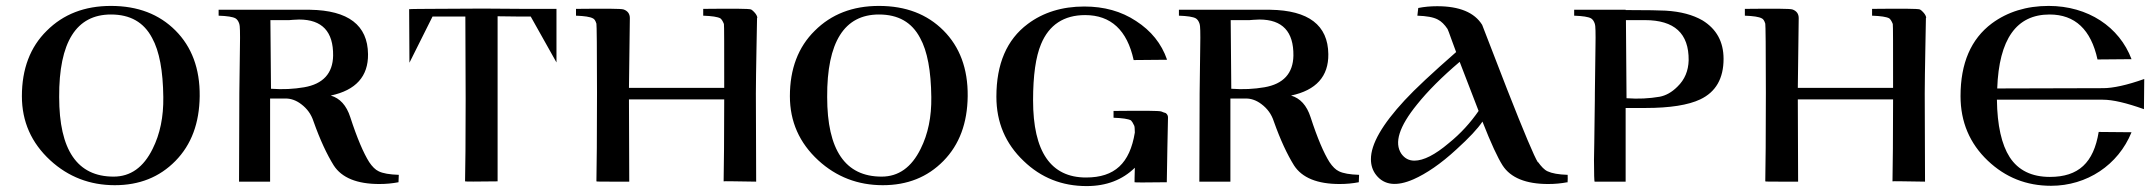

<svg xmlns="http://www.w3.org/2000/svg" viewBox="-20 -614 7273 649"><path d="M655 -289C656 -382 628 -456 573 -511C518 -566 446 -594 355 -594C266 -594 194 -566 138 -510C82 -455 54 -381 54 -289C54 -203 86 -131 150 -72C211 -16 284 12 368 12C451 12 519 -15 573 -70C627 -125 654 -198 655 -289ZM532 -286C533 -219 521 -161 496 -111C465 -48 421 -17 364 -17C241 -17 180 -107 180 -286C179 -472 238 -565 355 -565C420 -565 466 -539 494 -486C519 -441 531 -374 532 -286Z M1328 -23C1297 -24 1274 -28 1260 -35C1249 -40 1238 -51 1228 -66C1209 -96 1187 -147 1164 -218C1151 -258 1129 -282 1098 -291C1183 -309 1225 -356 1224 -431C1223 -529 1157 -579 1028 -581H719V-561C748 -560 767 -557 776 -552C781 -549 786 -543 789 -533C791 -529 792 -503 791 -454C790 -369 789 -317 789 -299L788 0H893V-73V-208C893 -263 893 -288 893 -281H946C963 -281 981 -275 998 -262C1018 -247 1032 -228 1040 -203C1062 -141 1085 -92 1108 -55C1135 -13 1187 8 1262 8C1285 8 1306 6 1327 2ZM1106 -426C1105 -366 1072 -330 1008 -319C973 -313 936 -311 896 -314L894 -546H958C959 -546 979 -548 991 -548C1069 -548 1107 -507 1106 -426Z M1861 -584C1778 -584 1695 -584 1612 -585C1446 -584 1363 -584 1363 -583L1364 -402L1442 -558H1553L1554 -279C1554 -137 1553 -44 1552 -1C1552 0 1589 0 1662 -1V-559C1717 -558 1754 -558 1774 -558L1861 -403Z M2540 -553C2540 -564 2526 -578 2519 -582C2511 -585 2457 -585 2357 -584C2357 -569 2357 -561 2357 -561C2386 -560 2406 -557 2415 -552C2419 -549 2423 -543 2427 -533C2428 -530 2428 -458 2428 -317H2106L2109 -553C2109 -567 2102 -577 2088 -582C2080 -585 2026 -585 1927 -584C1927 -569 1927 -561 1927 -561C1956 -560 1975 -557 1984 -552C1989 -550 1993 -544 1996 -534C1997 -531 1998 -453 1998 -300C1998 -151 1997 -51 1996 -1C1996 0 2015 0 2052 0C2089 0 2107 0 2107 0L2106 -278H2428C2428 -147 2427 -55 2426 -1C2426 -2 2463 -1 2536 0L2535 -298C2535 -336 2536 -385 2537 -445C2538 -506 2539 -542 2539 -554L2540 -553Z M3251 -289C3252 -382 3224 -456 3169 -511C3114 -566 3042 -594 2951 -594C2862 -594 2790 -566 2734 -510C2678 -455 2650 -381 2650 -289C2650 -203 2682 -131 2746 -72C2807 -16 2880 12 2964 12C3047 12 3115 -15 3169 -70C3223 -125 3250 -198 3251 -289ZM3128 -286C3129 -219 3117 -161 3092 -111C3061 -48 3017 -17 2960 -17C2837 -17 2776 -107 2776 -286C2775 -472 2834 -565 2951 -565C3016 -565 3062 -539 3090 -486C3115 -441 3127 -374 3128 -286Z M3928 -213C3929 -222 3926 -228 3920 -232C3915 -233 3911 -235 3906 -237C3899 -240 3845 -240 3744 -239C3744 -224 3744 -216 3744 -216C3774 -215 3794 -212 3803 -207C3806 -204 3810 -198 3814 -189C3815 -187 3816 -179 3816 -166C3799 -62 3748 -14 3651 -14C3532 -14 3472 -101 3472 -275C3472 -359 3481 -422 3499 -465C3526 -530 3576 -563 3648 -563C3735 -563 3790 -512 3812 -411L3925 -412C3906 -467 3871 -510 3820 -543C3770 -576 3712 -592 3645 -592C3570 -592 3506 -572 3454 -533C3383 -480 3348 -398 3348 -287C3348 -200 3379 -128 3440 -70C3499 -13 3570 15 3653 15C3720 15 3774 -6 3816 -47C3815 -18 3815 -2 3815 2C3815 3 3851 3 3924 2C3925 -83 3927 -155 3928 -213Z M4574 -23C4543 -24 4520 -28 4506 -35C4495 -40 4484 -51 4474 -66C4455 -96 4433 -147 4410 -218C4397 -258 4375 -282 4344 -291C4429 -309 4471 -356 4470 -431C4469 -529 4403 -579 4274 -581H3965V-561C3994 -560 4013 -557 4022 -552C4027 -549 4032 -543 4035 -533C4037 -529 4038 -503 4037 -454C4036 -369 4035 -317 4035 -299L4034 0H4139V-73V-208C4139 -263 4139 -288 4139 -281H4192C4209 -281 4227 -275 4244 -262C4264 -247 4278 -228 4286 -203C4308 -141 4331 -92 4354 -55C4381 -13 4433 8 4508 8C4531 8 4552 6 4573 2ZM4352 -426C4351 -366 4318 -330 4254 -319C4219 -313 4182 -311 4142 -314L4140 -546H4204C4205 -546 4225 -548 4237 -548C4315 -548 4353 -507 4352 -426Z M5279 -23C5248 -24 5226 -28 5211 -35C5200 -40 5190 -51 5179 -66H5178C5167 -83 5132 -165 5074 -313L4990 -530C4964 -572 4913 -593 4838 -593C4815 -593 4794 -591 4774 -587L4771 -561C4802 -560 4825 -556 4840 -548C4852 -542 4863 -531 4873 -516C4874 -515 4879 -501 4888 -476C4897 -451 4902 -438 4902 -438C4821 -367 4763 -313 4728 -275C4652 -193 4614 -127 4614 -76C4614 -55 4620 -37 4632 -22C4659 12 4701 17 4758 -8C4801 -27 4850 -60 4903 -109C4946 -148 4975 -179 4991 -203C5020 -129 5043 -80 5059 -55C5086 -13 5138 8 5213 8C5236 8 5257 6 5278 2C5278 9 5280 -3 5279 -23ZM4978 -239C4951 -200 4918 -163 4877 -130C4831 -91 4792 -71 4761 -71C4742 -71 4728 -79 4717 -94C4692 -131 4709 -186 4770 -261C4806 -306 4854 -354 4914 -405Z M5806 -415C5806 -473 5782 -516 5735 -545C5702 -564 5661 -575 5610 -578C5593 -579 5548 -580 5475 -580V-581H5301V-561C5330 -560 5349 -557 5358 -552C5363 -549 5368 -543 5371 -533C5373 -529 5374 -503 5373 -454C5372 -369 5371 -317 5371 -299C5371 -296 5371 -266 5370 -210C5369 -151 5369 -105 5368 -73C5368 -26 5369 -1 5370 0H5475V-65V-184C5475 -233 5475 -255 5475 -249H5542C5625 -249 5687 -259 5727 -278C5780 -303 5806 -349 5806 -415ZM5688 -410C5687 -375 5675 -345 5650 -321C5631 -302 5611 -291 5590 -287C5555 -281 5518 -279 5478 -282L5476 -546H5540C5640 -546 5689 -501 5688 -410Z M6491 -553C6491 -564 6477 -578 6470 -582C6462 -585 6408 -585 6308 -584C6308 -569 6308 -561 6308 -561C6337 -560 6357 -557 6366 -552C6370 -549 6374 -543 6378 -533C6379 -530 6379 -458 6379 -317H6057L6060 -553C6060 -567 6053 -577 6039 -582C6031 -585 5977 -585 5878 -584C5878 -569 5878 -561 5878 -561C5907 -560 5926 -557 5935 -552C5940 -550 5944 -544 5947 -534C5948 -531 5949 -453 5949 -300C5949 -151 5948 -51 5947 -1C5947 0 5966 0 6003 0C6040 0 6058 0 6058 0L6057 -278H6379C6379 -147 6378 -55 6377 -1C6377 -2 6414 -1 6487 0L6486 -298C6486 -336 6487 -385 6488 -445C6489 -506 6490 -542 6490 -554L6491 -553Z M7228 -347C7169 -326 7122 -316 7089 -316L6731 -315C6737 -482 6796 -565 6908 -565C6994 -565 7048 -514 7070 -413L7185 -414C7144 -523 7038 -594 6905 -594C6830 -594 6766 -574 6713 -535C6642 -482 6607 -400 6607 -289C6607 -202 6638 -129 6699 -71C6759 -14 6830 14 6913 14C7034 14 7140 -56 7185 -167L7074 -168C7057 -64 7006 -16 6909 -16C6848 -16 6802 -38 6773 -83C6746 -125 6731 -190 6730 -277H7088C7122 -277 7168 -266 7227 -245L7228 -347Z"/></svg>

Font: GFS Nicefore
Style: Regular
Weight: 400
Designer: George Matthiopoulos
Foundry: George Matthiopoulos
Version: Version 1.0